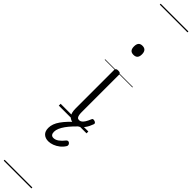

<svg xmlns="http://www.w3.org/2000/svg" viewBox="-589 -995 1479 1479"><g transform="rotate(45 151.0 -255.0)"><path d="M181 17Q162 17 148.5 11.5Q135 6 125.5 -5.5Q116 -17 111.5 -34.5Q107 -52 107 -76V-496Q107 -506 113.5 -510.5Q120 -515 133 -515Q147 -515 153.5 -510.5Q160 -506 160 -496V-89Q160 -72 162.5 -59Q165 -46 171 -38.5Q177 -31 190 -31Q201 -31 211.5 -38.5Q222 -46 232 -62Q242 -78 253 -105Q255 -112 262 -113Q269 -114 278 -111Q288 -108 291.5 -101.5Q295 -95 292 -89Q280 -55 263 -31.5Q246 -8 225.5 4.5Q205 17 181 17ZM130 -683Q108 -683 97.5 -695Q87 -707 87 -732Q87 -757 97.5 -769.5Q108 -782 130 -782Q152 -782 163 -769.5Q174 -757 174 -732Q174 -707 163 -695Q152 -683 130 -683ZM137 252Q104 252 84 233.5Q64 215 64 178Q64 156 72 134Q80 112 96.5 88.5Q113 65 137.5 39Q162 13 196 -17L235 -14V-9Q210 16 188 39.5Q166 63 150 85.5Q134 108 125 129Q116 150 116 169Q116 186 123.5 196Q131 206 147 206Q168 206 189 191Q210 176 230 150Q235 144 242 142.5Q249 141 256 146Q264 152 266.5 160.5Q269 169 264 177Q250 200 228.5 217Q207 234 183 243Q159 252 137 252ZM0 590H302V600H0ZM0 -20H302V0H0ZM0 -505H302V-500H0ZM0 -1110H302V-1100H0Z"/></g></svg>

Font: Playwrite FR Moderne Guides
Style: Regular
Weight: 400
Designer: Veronika Burian, José Scaglione
Foundry: TypeTogether
Version: Version 1.003